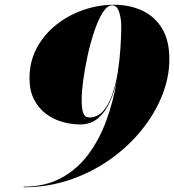

<svg xmlns="http://www.w3.org/2000/svg" viewBox="-20 -780 734 810"><path d="M104.5 -450Q104.5 -521 135.5 -578.2Q166.5 -635.5 218.2 -676.2Q270 -717 333.2 -738.5Q396.5 -760 460.5 -760Q526 -760 579 -735.8Q632 -711.5 663.2 -660.8Q694.5 -610 694.5 -530Q694.5 -454 663.8 -377Q633 -300 577 -230.8Q521 -161.5 444.2 -107.2Q367.5 -53 275 -21.5Q182.5 10 79.5 10V7.5Q170.5 7.5 238 -29Q305.5 -65.5 352.5 -128.5Q399.5 -191.5 428.8 -272Q458 -352.5 473 -439.5Q462.5 -391.5 443.2 -349.2Q424 -307 393.5 -281Q363 -255 318.5 -255Q280.5 -255 242.8 -265.8Q205 -276.5 173.8 -300Q142.5 -323.5 123.5 -360.5Q104.5 -397.5 104.5 -450ZM324.5 -360.5Q324.5 -320 331.5 -302.2Q338.5 -284.5 356.5 -284.5Q391.5 -284.5 415.5 -312Q439.5 -339.5 454.5 -383.5Q469.5 -427.5 477.2 -478Q485 -528.5 488 -575.8Q491 -623 491.5 -655.5Q491.5 -661 491.5 -667V-670Q491.5 -703 482.2 -730.2Q473 -757.5 453.5 -757.5Q432.5 -757.5 413.2 -726.8Q394 -696 377.8 -647.8Q361.5 -599.5 349.5 -544.8Q337.5 -490 331 -440.8Q324.5 -391.5 324.5 -360.5Z"/></svg>

Font: Bodoni* 72pt Fatface
Style: Italic
Weight: 900
Italic angle: -13°
Version: Version 2.3